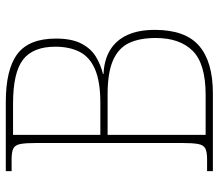

<svg xmlns="http://www.w3.org/2000/svg" viewBox="-66 -688 754 662"><g transform="rotate(-90 311.0 -357.0)"><path d="M52 0V-20H93Q118 -20 130 -26Q142 -32 145.5 -51Q149 -70 149 -108V-606Q149 -645 145.5 -663.5Q142 -682 130 -688Q118 -694 93 -694H52V-714H290Q403 -714 456 -674Q509 -634 509 -541Q509 -487 492 -454Q475 -421 447.5 -404Q420 -387 387 -379V-377Q436 -375 470 -354Q504 -333 521.5 -294.5Q539 -256 539 -200Q539 -95 484 -47.5Q429 0 320 0ZM315 -25Q422 -25 466.5 -69.5Q511 -114 511 -197Q511 -253 493.5 -289.5Q476 -326 433.5 -344.5Q391 -363 317 -363H177V-25ZM287 -388Q361 -388 403.5 -406.5Q446 -425 463.5 -460Q481 -495 481 -543Q481 -620 436.5 -654.5Q392 -689 285 -689H177V-388Z"/></g></svg>

Font: Noto Serif Ethiopic Thin
Style: Regular
Weight: 250
Version: Version 2.102